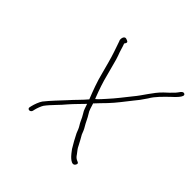

<svg xmlns="http://www.w3.org/2000/svg" viewBox="-142 -638 795 795"><g transform="rotate(45 255.5 -240.5)"><path d="M102.2 -3C107.9 -3 112.7 -7.4 114 -13L115.8 -21C118.2 -31.3 125.1 -50.1 130.4 -58C148.5 -82.8 178 -109.1 197.9 -134C214.3 -152.8 235 -172.9 252.1 -191L252.3 -192C257.1 -179.2 261.4 -162.1 268.3 -153C274.5 -143.1 280 -132.4 284.9 -121C289.9 -109.6 296.3 -102.8 301 -91L307.3 -75C315.8 -57.4 330.3 -31.3 340.5 -15L352 0C357 6.4 385.6 40.7 397.7 18.5C401.2 12.2 400.2 8 394.6 6C381.9 1.4 377 -3.6 370.2 -14L358.7 -29C355.6 -33 352.5 -38.3 349.4 -45C343.8 -56.2 332.8 -76.1 326.9 -86L320.5 -102C317.9 -108 315.2 -113.3 312.2 -118C302.8 -133.1 296.2 -150.7 286.3 -166C278.2 -176.5 274.2 -194.3 269.2 -209L268.5 -210C281.3 -224.3 297.7 -240.6 310 -253.5C335.4 -280.1 355.8 -308.3 378.8 -337L395.6 -358C401.2 -366.4 409 -377.6 415.1 -386C429.8 -412.1 454.5 -434.7 475 -455C483.1 -463 524.2 -497.4 506.8 -506C495.1 -511.8 486.4 -490.4 478.5 -483C467.6 -471.5 455.3 -459.4 442.4 -448C411.5 -418 392.1 -380.1 364.1 -347C341.1 -318.4 320.8 -291.4 296.1 -264.5C286.3 -253.9 274.3 -239.1 261.9 -229C261.1 -231.7 260.1 -234.3 258.7 -237C246.4 -269.1 235.7 -299.1 226.6 -336L213.7 -384C209.5 -400.7 205.6 -414 201.9 -424C194.4 -442.2 191.2 -458.6 184.1 -477C185.8 -478.3 186.7 -479.7 187 -481C193.5 -491.2 186.1 -493.3 178.5 -496C161 -503.2 158 -475.9 163.3 -469C174.7 -435.5 183.6 -412.2 193.6 -375L206.5 -327C217.1 -284.2 231 -248.4 245.7 -211C227.3 -188.9 203.4 -166.6 184.5 -145C162.5 -121.2 134.2 -92 114.5 -67C106.7 -55.7 99.2 -35.7 95.8 -21L94 -13C92.7 -7.5 96.5 -3 102.2 -3Z"/></g></svg>

Font: HoneyBee
Style: UltLitIt
Weight: 100
Foundry: Cannot Into Space Fonts
Version: Version 0.89